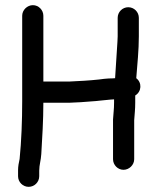

<svg xmlns="http://www.w3.org/2000/svg" viewBox="-20 -663 614 744"><path d="M436 -594V-522C436 -514.7 435.7 -507.3 435 -500C431.8 -454.9 429 -407.7 426 -360C418.7 -359.3 410.7 -359 402 -359C390 -358.3 377.3 -357 364 -355C325.8 -350.8 288.3 -348.9 248 -347H148V-602C148 -624.2 129.6 -643 107.5 -643C85.5 -643 66 -624.2 66 -602V-271C66 -194.8 62.9 -115.8 56 -47C52.7 -32.9 50 -17.7 50 -4V20C50 42.5 68.5 61 91 61C113.5 61 132 42.5 132 20V-2C132 -23.8 138.7 -42.2 140 -66C143.7 -129.4 148 -196 148 -265H251L293 -267C307 -268.3 320.3 -269.3 333 -270C357.3 -271.2 383.6 -275.4 407 -277C412.3 -277 417.3 -277.3 422 -278V-265C422 -238.4 419.3 -224.8 418 -200V-46C418 -23.8 436.4 -5 458.5 -5C480.5 -5 500 -23.8 500 -46V-197C501.6 -222.2 504 -238.2 504 -265V-293C529.3 -308.2 530.6 -343 508 -360C512.2 -414.3 518 -468.6 518 -522V-594C518 -616.5 499.5 -635 477 -635C454.5 -635 436 -616.5 436 -594Z"/></svg>

Font: HoneyBee
Style: Bd
Weight: 700
Foundry: Cannot Into Space Fonts
Version: Version 0.89